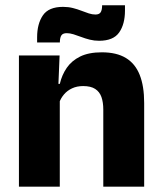

<svg xmlns="http://www.w3.org/2000/svg" viewBox="-20 -699 606 719"><path d="M366.8 0V-288.8Q366.8 -315.9 359.9 -335.6Q352.9 -355.4 336.4 -366Q319.9 -376.7 291.5 -376.7Q267.9 -376.7 249.9 -368.2Q231.9 -359.8 219.8 -345.6Q207.7 -331.4 201.4 -313.5L177.8 -385H204Q211.8 -418.5 230.1 -445.1Q248.4 -471.7 280.3 -487.4Q312.3 -503.1 361.4 -503.1Q416.4 -503.1 451.4 -481.9Q486.4 -460.7 503.1 -418.7Q519.9 -376.6 519.9 -313.3V0ZM50.9 0V-491.4H203.2L198.1 -368.6L203.9 -354.2V0ZM351 -546.3Q333 -546.3 316.2 -550.5Q299.3 -554.7 284.1 -560.6Q268.9 -566.4 255.2 -570.6Q241.6 -574.8 229.9 -574.8Q215.7 -574.8 210.1 -566.9Q204.6 -558.9 204.2 -542.6V-540.1H119V-559.2Q119 -609.7 140.6 -641.5Q162.2 -673.3 216.2 -673.3Q235.7 -673.3 252.7 -669Q269.7 -664.7 284.5 -658.9Q299.3 -653.1 312.6 -648.8Q325.8 -644.6 337.4 -644.6Q351.4 -644.6 356.8 -652.8Q362.1 -661 362.4 -677V-679.4H448V-659.2Q448 -608.5 426.2 -577.4Q404.5 -546.3 351 -546.3Z"/></svg>

Font: Anek Gurmukhi Medium
Style: Regular
Weight: 500
Designer: Sarang Kulkarni (Gurmukhi), Yesha Goshar (Latin)
Foundry: Ek Type
Version: Version 1.003